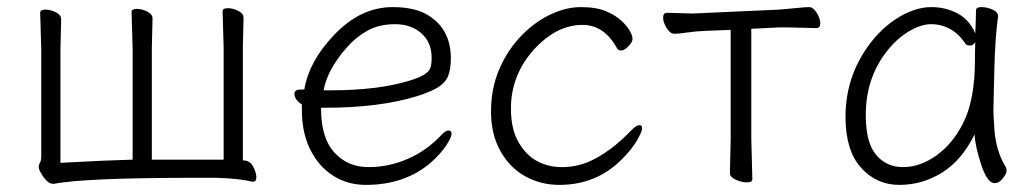

<svg xmlns="http://www.w3.org/2000/svg" viewBox="-20 -504 2913 540"><path d="M129 13Q113 13 96 -16Q89 -27 89 -34Q89 -41 92.5 -46.5Q96 -52 96 -64V-366L93 -468Q93 -477 107.5 -477Q122 -477 137 -469.5Q152 -462 152 -450L150 -366V-46L169 -47Q278 -53 353 -55V-368L350 -470Q350 -479 364.5 -479Q379 -479 394 -471.5Q409 -464 409 -452L407 -368V-55H609V-370L606 -472Q606 -481 620.5 -481Q635 -481 650 -473.5Q665 -466 665 -454L663 -370V-53Q683 -53 692 -35.5Q701 -18 701 -5.5Q701 7 692 7H689Q654 -2 587 -4H538Q217 -4 132 13Z M1009 16Q958 16 917.5 -9.5Q877 -35 853 -82.5Q829 -130 829 -195V-210Q808 -224 808 -240Q808 -252 825 -252Q836 -252 836 -253Q849 -331 918 -404Q993 -484 1084 -484Q1145 -484 1181 -463Q1248 -424 1248 -340Q1248 -311 1241 -292Q1234 -273 1213.5 -259.5Q1193 -246 1151 -233Q1046 -201 895 -201H883V-198Q883 -116 920.5 -75Q958 -34 1016 -34Q1074 -34 1127.5 -57.5Q1181 -81 1221 -124Q1233 -137 1241.5 -137Q1250 -137 1250 -127.5Q1250 -118 1235 -95Q1220 -72 1191 -46Q1118 16 1009 16ZM890 -250H911Q1040 -250 1128 -276Q1183 -292 1190 -312Q1194 -323 1194 -341Q1194 -385 1165 -410.5Q1136 -436 1091 -436Q1046 -436 1013 -417.5Q980 -399 955 -370Q901 -309 890 -250Z M1553 16Q1501 16 1457.5 -8Q1414 -32 1387.5 -79Q1361 -126 1361 -190Q1361 -254 1383 -306.5Q1405 -359 1442 -399Q1479 -439 1524.5 -461.5Q1570 -484 1614 -484Q1658 -484 1685.5 -472Q1713 -460 1729 -444.5Q1745 -429 1752 -416Q1759 -403 1759 -394.5Q1759 -386 1747.5 -374Q1736 -362 1727.5 -362Q1719 -362 1716 -367Q1680 -434 1618 -434Q1545 -434 1481 -364Q1417 -292 1417 -199Q1417 -142 1437.5 -105.5Q1458 -69 1489.5 -51.5Q1521 -34 1561 -34Q1601 -34 1638 -50Q1698 -77 1757 -139Q1770 -152 1778 -152Q1786 -152 1786 -143Q1786 -134 1771.5 -109Q1757 -84 1728 -55Q1657 16 1553 16Z M2096 0Q2096 9 2081 9Q2066 9 2049.5 1.5Q2033 -6 2033 -16Q2033 -26 2033.5 -46.5Q2034 -67 2034.5 -87.5Q2035 -108 2035 -115V-420L1960 -417Q1936 -416 1912 -412.5Q1888 -409 1876.5 -409Q1865 -409 1855 -425Q1845 -441 1845 -454.5Q1845 -468 1856 -468L1928 -466L2172 -477Q2197 -479 2221 -481.5Q2245 -484 2256 -484Q2267 -484 2277 -468Q2287 -452 2287 -438.5Q2287 -425 2276 -425Q2276 -425 2190 -427H2173L2093 -423V-115Z M2809 -34Q2811 -30 2811 -23Q2811 -16 2800.5 -2.5Q2790 11 2778 11Q2766 11 2756.5 -3.5Q2747 -18 2740 -40Q2723 -90 2721 -126Q2685 -53 2629.5 -18.5Q2574 16 2509.5 16Q2445 16 2401.5 -32.5Q2358 -81 2358 -175Q2358 -298 2436 -393Q2472 -436 2515.5 -460Q2559 -484 2599.5 -484Q2640 -484 2673.5 -466Q2707 -448 2723 -410Q2725 -456 2725 -475Q2725 -484 2740.5 -484Q2756 -484 2771.5 -477Q2787 -470 2787 -459V-457Q2779 -402 2776.5 -306.5Q2774 -211 2774 -195.5Q2774 -180 2776 -152Q2779 -81 2809 -34ZM2688 -156Q2722 -222 2722 -334Q2722 -361 2723 -386Q2718 -376 2708.5 -376Q2699 -376 2696 -380Q2677 -409 2652 -422.5Q2627 -436 2599 -436Q2571 -436 2537.5 -416.5Q2504 -397 2476 -362Q2415 -286 2415 -180Q2415 -103 2444 -68.5Q2473 -34 2520 -34Q2567 -34 2612.5 -66Q2658 -98 2688 -156Z"/></svg>

Font: LXGW WenKai TC Light
Style: Regular
Weight: 300
Designer: LXGW / Fontworks Inc.
Foundry: LXGW / Fontworks Inc.
Version: Version 1.330